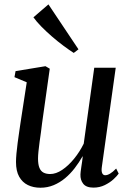

<svg xmlns="http://www.w3.org/2000/svg" viewBox="-20 -846 596 876"><path d="M164.5 10.5Q132 10.5 107 -1.8Q82 -14 67.5 -39.8Q53 -65.5 53 -107Q53 -122 55 -145Q57 -168 60.5 -194Q64 -220 67.5 -244Q71 -268 73.5 -285L102 -470.5L46 -494L51 -521.5L187.5 -544L207 -532.5L172 -284Q170 -264.5 166.8 -242.2Q163.5 -220 160.5 -197.5Q157.5 -175 155.5 -155.5Q153.5 -136 153.5 -122.5Q153.5 -96 159.8 -80.5Q166 -65 178.5 -58.5Q191 -52 209 -52Q235.5 -52 263.8 -71Q292 -90 317.8 -121.5Q343.5 -153 362 -190.5L410 -537H508L444.5 -83.5Q442 -65.5 446.2 -56Q450.5 -46.5 460 -46.5Q470 -46.5 482.2 -53.8Q494.5 -61 510 -77L521.5 -54Q514.5 -43.5 498 -28.2Q481.5 -13 458 -1.5Q434.5 10 406.5 10Q373.5 10 359.8 -7.5Q346 -25 347 -50Q347 -53 348 -62.5Q349 -72 351 -84.5Q353 -97 354.8 -109.8Q356.5 -122.5 357.5 -132L356.5 -132.5Q340.5 -104.5 320.8 -78.8Q301 -53 277 -33Q253 -13 224.8 -1.2Q196.5 10.5 164.5 10.5ZM316.5 -604.5Q296 -617.5 269.8 -637Q243.5 -656.5 217 -679.5Q190.5 -702.5 168.2 -725.2Q146 -748 132.5 -767L201 -826L338 -621Z"/></svg>

Font: Merriweather 72pt
Style: Italic
Weight: 400
Italic angle: -7.8°
Version: Version 2.101